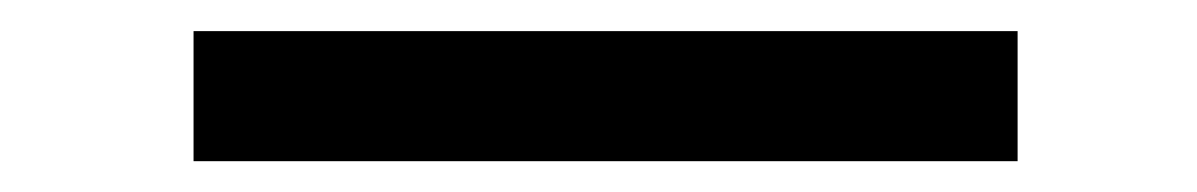

<svg xmlns="http://www.w3.org/2000/svg" viewBox="-20 18 773 124"><path d="M637.2 122.1H105V38.1H637.2Z"/></svg>

Font: PoppinsZ
Style: Regular
Weight: 400
Designer: Ninad Kale (Devanagari), Jonny Pinhorn (Latin)
Foundry: Indian Type Foundry
Version: Version 3.002;FEAKit 1.0